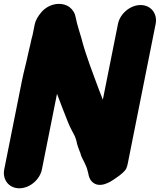

<svg xmlns="http://www.w3.org/2000/svg" viewBox="-36 -759 839 1009"><path d="M123.7 -527C120.1 -509 115.3 -494.7 109.3 -465C101.2 -424.5 89.5 -385.5 80 -338L-13.7 131C-24.4 184.9 10.6 230.5 65.5 230.5C120.4 230.5 173.6 184.9 184.3 131L263.6 -266.1C282.1 -216.1 302.4 -164.1 322.6 -113.6C334.9 -83.7 345.2 -67.5 357.3 -43.3C359.7 -37.7 360.5 -32.7 365.1 -20.9C367 -9.1 370.7 3.8 374.7 15.3C380.2 32.9 385.5 41.3 386.2 44.9C390.1 64.1 400.7 80.1 405.7 90.8L412.3 105.1C414.4 110.3 417.6 117.9 421 125.6C422.2 128.9 422.8 136.2 427.6 150.5C429.7 163.5 433.6 181.6 446.8 195.1C486.9 236.2 548.9 193.4 564.2 182.9C579.4 172.6 603.5 156.8 620.9 136.8C631.9 124.1 635.2 101.9 639.1 82L781.9 -633C792.6 -686.9 757.6 -732.5 702.7 -732.5C647.9 -732.5 594.6 -686.9 583.9 -633L504.4 -235.1C497.5 -252.2 490.4 -270.7 484 -287.6C452.5 -373.7 414.6 -468.3 391.5 -559.2L377.5 -605.8C371.2 -626.8 365 -648.7 362.2 -665.8C354.4 -712.9 315.4 -742.3 265.2 -738.4C233.4 -735.4 202.4 -720.1 180.3 -693.6C163.8 -673.8 150.9 -652.9 146.3 -630L135.5 -576C131.2 -561.7 127.1 -544 123.7 -527Z"/></svg>

Font: Smoothie
Style: ExBdIt
Weight: 800
Foundry: Cannot Into Space Fonts
Version: Version 0.8